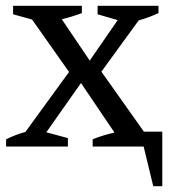

<svg xmlns="http://www.w3.org/2000/svg" viewBox="-20 -503 588 659"><path d="M1 0V-25Q36 -42 67 -50L217 -256L90 -436L25 -454V-483H261V-458Q226 -445 192 -437L288 -295L384 -434L315 -454V-483H524V-458Q489 -442 456 -433L328 -257L474 -51H537V136H506L473 0H298V-25Q336 -40 373 -48L258 -218L139 -49L213 -29V0Z"/></svg>

Font: Piazzolla
Style: Regular
Weight: 400
Designer: Juan Pablo del Peral
Foundry: Huerta Tipografica
Version: Version 1.330